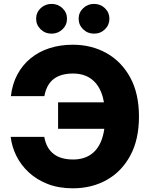

<svg xmlns="http://www.w3.org/2000/svg" viewBox="-20 -970 782 999"><path d="M358.9 9.8Q285.2 9.8 227.5 -12.9Q169.9 -35.6 128.9 -74Q87.9 -112.3 64.7 -159.9Q41.5 -207.5 35.6 -257.8H210.4Q215.8 -227.5 228 -205.6Q240.2 -183.6 259.3 -168.9Q278.3 -154.3 303.7 -147.2Q329.1 -140.1 360.4 -140.1Q413.1 -140.1 450.4 -164.6Q487.8 -189 507.3 -238.5Q526.9 -288.1 526.9 -363.3Q526.9 -437 507.6 -486.8Q488.3 -536.6 450.9 -562Q413.6 -587.4 359.9 -587.4Q328.1 -587.4 303 -580.3Q277.8 -573.2 259 -558.6Q240.2 -543.9 228.3 -522Q216.3 -500 210.9 -469.7H36.6Q43.9 -533.2 70.8 -583Q97.7 -632.8 140.1 -667.2Q182.6 -701.7 238 -719.5Q293.5 -737.3 358.9 -737.3Q456.1 -737.3 533.9 -693.8Q611.8 -650.4 657.5 -566.9Q703.1 -483.4 703.1 -363.3Q703.1 -244.1 658 -160.6Q612.8 -77.1 535.2 -33.7Q457.5 9.8 358.9 9.8ZM282.2 -299.8V-437.5H554.2V-299.8ZM469.2 -794.9Q436 -794.9 412.6 -817.6Q389.2 -840.3 389.2 -872.6Q389.2 -904.8 412.6 -927.2Q436 -949.7 469.2 -949.7Q502.9 -949.7 526.1 -927.2Q549.3 -904.8 549.3 -872.6Q549.3 -840.3 526.1 -817.6Q502.9 -794.9 469.2 -794.9ZM248.5 -794.9Q214.8 -794.9 191.4 -817.6Q168 -840.3 168 -872.6Q168 -904.8 191.4 -927.2Q214.8 -949.7 248.5 -949.7Q281.7 -949.7 305.2 -927.2Q328.6 -904.8 328.6 -872.6Q328.6 -840.3 305.2 -817.6Q281.7 -794.9 248.5 -794.9Z"/></svg>

Font: Inter 16pt ExtraBold
Style: Regular
Weight: 800
Version: Version 4.001;git-66647c0bb